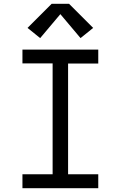

<svg xmlns="http://www.w3.org/2000/svg" viewBox="-20 -998 640 1018"><path d="M99 0V-74H259V-662H99V-735H501V-661H341V-74H501V0ZM407 -796 300 -923 193 -796 126 -850 254 -978H346L474 -850Z"/></svg>

Font: Iosevka Custom Extended
Style: Regular
Weight: 400
Width: 7
Monospace: yes
Designer: Belleve Invis
Foundry: Belleve Invis
Version: Version 11.2.4; ttfautohint (v1.8.4)